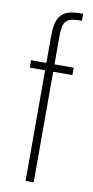

<svg xmlns="http://www.w3.org/2000/svg" viewBox="-86 -780 397 817"><g transform="rotate(10 112.5 -371.5)"><path d="M87 0V-478H21V-510H87V-625Q87 -656 91.5 -677Q96 -698 105.5 -711Q115 -724 129.5 -731.5Q144 -739 162.5 -741Q181 -743 205 -743V-713Q180 -713 164 -710Q148 -707 138.5 -698Q129 -689 125.5 -673Q122 -657 122 -631V-510H205V-478H122V0Z"/></g></svg>

Font: Saira ExtraCondensed Thin
Style: Regular
Weight: 250
Width: 2
Designer: Hector Gatti with collaboration of the Omnibus-Type team
Foundry: Omnibus-Type
Version: Version 1.101